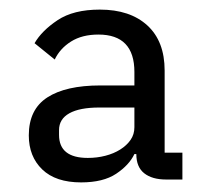

<svg xmlns="http://www.w3.org/2000/svg" viewBox="-20 -724 439 400"><path d="M360 -350H326Q297 -350 280.5 -363Q264 -376 264 -403H260Q249 -380 222 -362Q195 -344 149 -344Q96 -344 68 -371Q40 -398 40 -442Q40 -496 78.5 -521Q117 -546 189 -546H260V-574Q260 -652 185 -652Q151 -652 128 -637.5Q105 -623 94 -600L52 -634Q67 -660 100 -682Q133 -704 188 -704Q251 -704 287 -671Q323 -638 323 -577V-406H360ZM187 -500Q146 -500 124.5 -488Q103 -476 103 -453V-443Q103 -395 163 -395Q182 -395 199.5 -399.5Q217 -404 230.5 -412.5Q244 -421 252 -432.5Q260 -444 260 -459V-500Z"/></svg>

Font: IBMPlexSans
Style: Regular
Weight: 400
Designer: Mike Abbink, Paul van der Laan, Pieter van Rosmalen
Foundry: Bold Monday
Version: Version 3.1